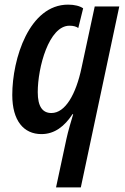

<svg xmlns="http://www.w3.org/2000/svg" viewBox="-20 -569 540 829"><path d="M222 240H329L495 -541H389L332 -276C308 -162 262 -81 202 -81C163 -81 143 -110 143 -171C143 -278 191 -458 280 -458C298 -458 310 -454 318 -448L339 -533C325 -543 302 -549 274 -549C106 -549 33 -315 33 -159C33 -48 82 10 159 10C216 10 259 -24 293 -76H296C289 -53 273 1 267 30Z"/></svg>

Font: Noto Sans Display SemiCondensed Medium
Style: Italic
Weight: 500
Width: 4
Italic angle: -12°
Designer: Monotype Design Team
Foundry: Monotype Imaging Inc.
Version: Version 1.900